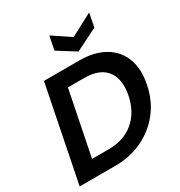

<svg xmlns="http://www.w3.org/2000/svg" viewBox="-212 -1083 1156 1230"><g transform="rotate(-30 366.0 -467.5)"><path d="M419 -700Q530 -700 604.5 -656.5Q679 -613 709 -534Q739 -455 717 -348Q696 -242 634.5 -164Q573 -86 482 -43Q391 0 279 0H18L158 -700ZM297 -113Q411 -113 484.5 -175.5Q558 -238 580 -348Q602 -459 553.5 -523Q505 -587 392 -587H270L175 -113ZM628 -935 608 -834 444 -752 313 -834 333 -935 463 -848Z"/></g></svg>

Font: Albert Sans
Style: Bold Italic
Weight: 700
Italic angle: -11.25°
Designer: Andreas Rasmussen
Foundry: a.Foundry
Version: Version 1.025